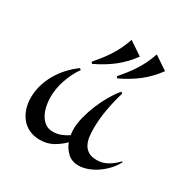

<svg xmlns="http://www.w3.org/2000/svg" viewBox="-119 -558 654 677"><g transform="rotate(30 208.0 -220.0)"><path d="M416 -69.8Q407.7 -52.7 393.6 -37.1Q379.4 -21.5 361.8 -9Q344.2 3.4 324.7 10.7Q305.2 18.1 286.1 18.1Q259.8 18.1 242.4 2.2Q225.1 -13.7 216.8 -36.1Q197.8 -17.1 174.8 -4.6Q151.9 7.8 124 7.8Q99.1 7.8 79.8 -1.2Q60.5 -10.3 47.9 -25.9Q35.2 -41.5 28.6 -62Q22 -82.5 22 -106Q22 -132.3 29.3 -157.5Q36.6 -182.6 49.8 -205.3Q63 -228 81.1 -247.6Q99.1 -267.1 120.1 -282.2L126 -277.8Q105.5 -248.5 93.3 -213.1Q81.1 -177.7 81.1 -141.1Q81.1 -125.5 84.5 -107.9Q87.9 -90.3 95.7 -75.2Q103.5 -60.1 116.5 -50Q129.4 -40 148.9 -40Q165.5 -40 180.7 -45.7Q195.8 -51.3 210 -61Q209 -66.9 208.5 -72.5Q208 -78.1 208 -84Q208 -107.4 214.8 -134.8Q221.7 -162.1 232.9 -189.2Q244.1 -216.3 258.5 -241Q272.9 -265.6 288.1 -283.2L293.9 -278.8Q282.7 -241.2 275.4 -201.2Q268.1 -161.1 268.1 -122.1Q268.1 -104.5 270.3 -88.1Q272.5 -71.8 279.5 -58.8Q286.6 -45.9 299.3 -38.3Q312 -30.8 333 -30.8Q356.4 -30.8 377 -42.7Q397.5 -54.7 413.1 -71.8ZM144.5 -322.3Q157.7 -337.9 169.7 -353Q181.6 -368.2 192.4 -384.8Q203.1 -401.4 211.9 -419.7Q220.7 -438 228 -459.5L282.7 -422.9Q256.3 -386.7 223.6 -361.3Q190.9 -335.9 149.4 -316.4ZM247.1 -322.3Q260.3 -337.9 272.2 -353Q284.2 -368.2 294.9 -384.8Q305.7 -401.4 314.5 -419.7Q323.2 -438 330.6 -459.5L385.3 -422.9Q358.9 -386.7 326.2 -361.3Q293.5 -335.9 252 -316.4Z"/></g></svg>

Font: Montez
Style: Regular
Weight: 400
Designer: Astigmatic (AOETI)
Foundry: Astigmatic (AOETI)
Version: Version 1.000